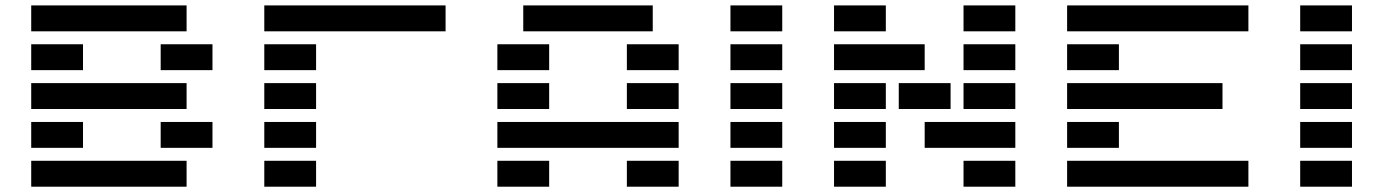

<svg xmlns="http://www.w3.org/2000/svg" viewBox="-20 -704 5216 724"><path d="M97.7 0V-97.7H683.6V0ZM683.6 -683.6V-585.9H97.7V-683.6ZM97.7 -439.5V-537.1H293V-439.5ZM585.9 -439.5V-537.1H781.2V-439.5ZM97.7 -293V-390.6H683.6V-293ZM97.7 -146.5V-244.1H293V-146.5ZM585.9 -146.5V-244.1H781.2V-146.5Z M976.6 0V-97.7H1171.9V0ZM976.6 -585.9V-683.6H1660.2V-585.9ZM976.6 -439.5V-537.1H1171.9V-439.5ZM976.6 -293V-390.6H1171.9V-293ZM976.6 -146.5V-244.1H1171.9V-146.5Z M2343.8 0V-97.7H2539.1V0ZM2441.4 -683.6V-585.9H1953.1V-683.6ZM1855.5 -439.5V-537.1H2050.8V-439.5ZM2343.8 -439.5V-537.1H2539.1V-439.5ZM1855.5 -293V-390.6H2050.8V-293ZM2343.8 -293V-390.6H2539.1V-293ZM2539.1 -244.1V-146.5H1855.5V-244.1ZM1855.5 0V-97.7H2050.8V0Z M2734.4 -585.9V-683.6H2929.7V-585.9ZM2734.4 0V-97.7H2929.7V0ZM2734.4 -146.5V-244.1H2929.7V-146.5ZM2734.4 -293V-390.6H2929.7V-293ZM2734.4 -439.5V-537.1H2929.7V-439.5Z M3125 -585.9V-683.6H3320.3V-585.9ZM3613.3 -585.9V-683.6H3808.6V-585.9ZM3125 -439.5V-537.1H3466.8V-439.5ZM3613.3 -439.5V-537.1H3808.6V-439.5ZM3125 -293V-390.6H3320.3V-293ZM3369.1 -293V-390.6H3564.5V-293ZM3613.3 -293V-390.6H3808.6V-293ZM3125 -146.5V-244.1H3320.3V-146.5ZM3808.6 -244.1V-146.5H3466.8V-244.1ZM3125 0V-97.7H3320.3V0ZM3613.3 0V-97.7H3808.6V0Z M4687.5 -97.7V0H4003.9V-97.7ZM4003.9 -585.9V-683.6H4687.5V-585.9ZM4003.9 -439.5V-537.1H4199.2V-439.5ZM4003.9 -293V-390.6H4589.8V-293ZM4003.9 -146.5V-244.1H4199.2V-146.5Z M4882.8 -585.9V-683.6H5078.1V-585.9ZM4882.8 0V-97.7H5078.1V0ZM4882.8 -146.5V-244.1H5078.1V-146.5ZM4882.8 -293V-390.6H5078.1V-293ZM4882.8 -439.5V-537.1H5078.1V-439.5Z"/></svg>

Font: Trigram
Style: Regular
Weight: 400
Designer: GGBotNet
Foundry: GGBotNet
Version: 1.05